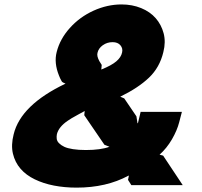

<svg xmlns="http://www.w3.org/2000/svg" viewBox="-20 -838 917 870"><path d="M476.1 -172.9 453.1 -182.1 361.8 -315.9 363.8 -335 334 -318.8Q299.8 -300.3 287.1 -291Q246.1 -263.2 237.8 -230Q235.8 -219.2 237.1 -208.7Q238.3 -198.2 247.6 -189Q256.8 -179.7 271.2 -172.9Q285.6 -166 310.8 -162.1Q335.9 -158.2 369.1 -158.2Q436 -158.2 476.1 -172.9ZM533.2 -600.1Q537.6 -618.7 525.6 -632.8Q513.7 -647 490.2 -647Q465.3 -647 445.8 -633.1Q426.3 -619.1 421.9 -599.1Q417.5 -584.5 430.2 -561Q436 -551.3 440.9 -543.9L439 -522.9Q485.4 -541.5 507.1 -560.1Q528.8 -578.6 533.2 -600.1ZM719.2 -132.8 808.1 1H575.2L560.1 -22.9L564 -42H562Q461.9 12.2 327.1 12.2Q272.5 12.2 224.6 2.9Q176.8 -6.3 137.5 -25.4Q98.1 -44.4 73 -73.5Q47.9 -102.5 38.6 -141.6Q29.3 -180.7 42 -230Q74.7 -362.8 276.9 -459Q262.7 -464.4 259.8 -469.2Q251.5 -483.9 247.1 -496.1Q224.1 -553.2 236.8 -602.1Q251.5 -661.1 296.4 -711.2Q341.3 -761.2 403.8 -789.6Q466.3 -817.9 530.8 -817.9Q579.1 -817.9 619.6 -801.3Q660.2 -784.7 685.5 -755.6Q710.9 -726.6 721.4 -687.3Q731.9 -647.9 720.2 -602.1Q703.6 -532.2 654.8 -485.8Q606 -439.5 524.9 -399.9L543 -392.1L598.1 -311L603 -279.8H605L617.2 -331.1H804.2L792 -284.2Q782.7 -247.6 759.3 -207Q735.8 -166.5 703.1 -137.2Z"/></svg>

Font: Sinkin Sans 800 Black Italic
Style: Regular
Weight: 900
Italic angle: -112°
Designer: Keith Bates
Foundry: K-Type
Version: Sinkin Sans (version 1.0)  by Keith Bates   •   © 2014   www